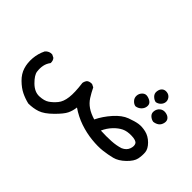

<svg xmlns="http://www.w3.org/2000/svg" viewBox="-106 -459 955 955"><g transform="rotate(45 371.5 19.0)"><path d="M159.2 283.2Q130.9 276.4 106 264.2Q81.1 252 56.2 227.5Q31.2 203.1 22 173.3Q12.7 143.6 15.6 108.4Q18.6 73.2 34.2 42Q49.8 24.4 71.3 26.4L86.9 34.2Q96.7 44.9 95.7 62.5Q83 79.1 79.1 98.6Q75.2 118.2 78.1 140.1Q81.1 162.1 110.8 191.4Q140.6 220.7 173.3 219.2Q206.1 217.8 224.6 205.1Q243.2 192.4 259.8 172.4Q276.4 152.3 280.8 116.7Q285.2 81.1 277.3 20.5Q279.3 7.8 287.1 -2Q297.9 -10.7 315.4 -9.8L331.1 -2Q343.8 24.4 357.9 46.4Q372.1 68.4 393.6 83Q415 97.7 447.3 107.4Q466.8 67.4 499 31.2Q531.2 -4.9 564 -17.1Q596.7 -29.3 618.7 -32.7Q640.6 -36.1 668 -29.8Q695.3 -23.4 717.8 -1Q740.2 21.5 742.2 43.5Q744.1 65.4 739.3 89.4Q734.4 113.3 706.1 140.6Q677.7 168 648.9 175.3Q620.1 182.6 587.9 186.5Q555.7 190.4 512.2 186Q468.8 181.6 425.8 167Q382.8 152.3 344.7 126Q341.8 151.4 331.5 172.9Q321.3 194.3 286.1 229Q251 263.7 222.2 273.4Q193.4 283.2 159.2 283.2ZM644.5 112.3Q668.9 101.6 676.3 80.6Q683.6 59.6 676.3 46.9Q668.9 34.2 636.7 33.2Q604.5 32.2 583.5 42.5Q562.5 52.7 542.5 73.7Q522.5 94.7 509.8 123Q550.8 125 584 123Q617.2 121.1 644.5 112.3ZM545.9 -84Q533.2 -85.9 522.5 -97.7Q511.7 -109.4 512.7 -125.5Q513.7 -141.6 525.9 -153.3Q538.1 -165 555.2 -160.6Q572.3 -156.2 581.1 -147Q589.8 -137.7 587.4 -122.6Q585 -107.4 573.2 -96.7Q561.5 -85.9 545.9 -84ZM663.1 -91.8Q649.4 -93.8 637.7 -104.5Q626 -115.2 628.4 -132.3Q630.9 -149.4 643.6 -159.7Q656.2 -169.9 673.8 -167.5Q691.4 -165 700.7 -154.3Q710 -143.6 706.1 -127Q702.1 -110.4 690.9 -102.1Q679.7 -93.8 663.1 -91.8ZM602.5 -169.9Q589.8 -171.9 578.1 -183.6Q566.4 -195.3 568.8 -212.4Q571.3 -229.5 581.5 -237.8Q591.8 -246.1 606.9 -244.1Q622.1 -242.2 630.9 -230.5Q639.6 -218.8 638.2 -205.6Q636.7 -192.4 626.5 -182.1Q616.2 -171.9 602.5 -169.9Z"/></g></svg>

Font: JasonHandwriting2
Style: Regular
Weight: 400
Version: Version 1.05.10